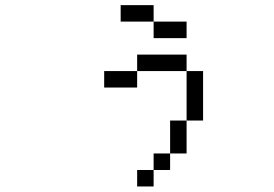

<svg xmlns="http://www.w3.org/2000/svg" viewBox="-20 -582 1040 728"><path d="M687.5 -437.5V-500H562.5V-437.5ZM562.5 62.5H500V125H562.5ZM562.5 62.5H625V0H562.5ZM625 0H687.5Q687.5 0 687.5 -125H625Q625 -125 625 0ZM687.5 -125H750V-312.5H687.5ZM500 -312.5H375V-250H500ZM500 -312.5H687.5V-375H500ZM562.5 -500V-562.5H437.5V-500Z"/></svg>

Font: CalcUnifontExMono
Style: Regular
Weight: 500
Version: Version 15.0.06